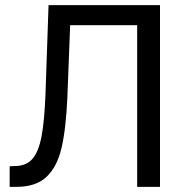

<svg xmlns="http://www.w3.org/2000/svg" viewBox="-20 -727 721 747"><path d="M17.6 -80.1 38.1 -81.1Q82 -81.1 106.2 -108.9Q130.4 -136.7 141.8 -197.5Q153.3 -258.3 157.2 -367.2L168.9 -707H602.5V0H513.7V-628.9H252.9L242.2 -349.6Q236.8 -226.6 219.7 -152.6Q202.6 -78.6 161.4 -39.3Q120.1 0 43.9 0H17.6Z"/></svg>

Font: Pretendard Std
Style: Regular
Weight: 400
Designer: Base glyphs from Inter by Rasmus Andersson; Hangeul glyphs from Noto Sans CJK(Source Han Sans) by Jang Soo-young and Kan
Foundry: Kil Hyung-jin
Version: Version 1.309